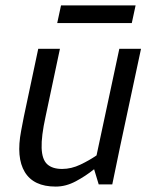

<svg xmlns="http://www.w3.org/2000/svg" viewBox="-20 -680 550 708"><path d="M185 8Q104 8 71.5 -45.5Q39 -99 58 -198L68 -250L121 -500H201L148 -250Q132 -177 133.5 -134.5Q135 -92 154 -74.5Q173 -57 209 -57Q243 -57 276.5 -73Q310 -89 336 -107L420 -500H500L423 -140L394 0H344L327 -56Q296 -31 259.5 -11.5Q223 8 186 8H185ZM205 -660H480L466 -595H191Z"/></svg>

Font: Epunda Sans
Style: Italic
Weight: 400
Italic angle: -12.0243°
Designer: Simon Atzbach
Foundry: typofactur
Version: Version 2.204; ttfautohint (v1.8.4.7-5d5b)